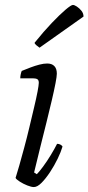

<svg xmlns="http://www.w3.org/2000/svg" viewBox="-20 -757 358 777"><path d="M117 0Q107 0 90.5 -6.5Q74 -13 60 -22Q46 -31 43 -37Q49 -55 58 -87Q67 -119 78 -159.5Q89 -200 99 -242.5Q109 -285 118 -322.5Q127 -360 132 -386.5Q137 -413 137 -422Q137 -433 131 -436.5Q125 -440 114 -440H62Q62 -448 64 -457Q66 -466 68 -470Q85 -477 103.5 -484Q122 -491 139.5 -495.5Q157 -500 171 -500Q190 -500 200 -489.5Q210 -479 210 -459Q210 -448 204.5 -419.5Q199 -391 189.5 -350.5Q180 -310 168 -261.5Q156 -213 143 -161.5Q130 -110 118 -59L129 -52Q139 -62 154.5 -83Q170 -104 185.5 -129.5Q201 -155 211 -175Q219 -175 225 -171.5Q231 -168 233 -164Q227 -143 213.5 -115Q200 -87 182.5 -60.5Q165 -34 148 -17Q131 0 117 0ZM140 -564Q134 -568 127 -574Q120 -580 120 -584Q157 -630 190 -664.5Q223 -699 245.5 -718Q268 -737 275 -737Q281 -737 291 -730.5Q301 -724 309.5 -713.5Q318 -703 318 -690Z"/></svg>

Font: Texturina Medium 12pt Thin
Style: Italic
Weight: 250
Italic angle: -11°
Version: Version 1.002